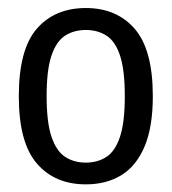

<svg xmlns="http://www.w3.org/2000/svg" viewBox="-20 -768 438 490"><path d="M199 -297.5Q120 -297.5 74 -350.8Q28 -404 28 -522.5Q28 -642 74 -694.8Q120 -747.5 199 -747.5Q278 -747.5 324 -694.2Q370 -641 370 -522.5Q370 -444 349 -394.2Q328 -344.5 289.8 -321Q251.5 -297.5 199 -297.5ZM199 -353Q229 -353 251.5 -367.5Q274 -382 286.2 -418.8Q298.5 -455.5 298.5 -522.5Q298.5 -590 286.2 -626.5Q274 -663 251.5 -677.2Q229 -691.5 199 -691.5Q169 -691.5 146.5 -677.2Q124 -663 111.5 -626.5Q99 -590 99 -522.5Q99 -455.5 111.5 -418.8Q124 -382 146.5 -367.5Q169 -353 199 -353Z"/></svg>

Font: Encode Sans SC Condensed
Style: Regular
Weight: 400
Width: 3
Designer: Multiple Designers
Foundry: Impallari Type
Version: Version 3.002